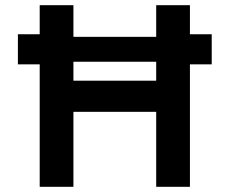

<svg xmlns="http://www.w3.org/2000/svg" viewBox="-20 -720 884 740"><path d="M49 -472H133V0H263V-289H582V0H712V-472H796V-588H712V-700H582V-578H263V-700H133V-588H49ZM263 -409V-482H582V-409Z"/></svg>

Font: Easer Grotesk Medium
Style: Regular
Weight: 500
Designer: Boardeaser, Bonnie Shaver-Troup, Thomas Jockin
Foundry: Lexend
Version: Version 1.001;Glyphs 3.1.2 (3151)